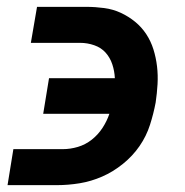

<svg xmlns="http://www.w3.org/2000/svg" viewBox="-20 -540 540 560"><path d="M2 0 19 -105H163Q185 -105 207 -111.5Q229 -118 247.5 -132.5Q266 -147 279 -167Q292 -187 299 -208H106L123 -312H315Q314 -333 307.5 -352.5Q301 -372 288 -386.5Q275 -401 255 -408Q235 -415 214 -415H70L88 -520H232Q258 -520 284 -516.5Q310 -513 332.5 -502.5Q355 -492 374 -476.5Q393 -461 406.5 -440.5Q420 -420 427.5 -396Q435 -372 438 -346.5Q441 -321 439.5 -294.5Q438 -268 434 -241Q428 -209 417.5 -176Q407 -143 387 -114Q367 -85 338.5 -62Q310 -39 278 -25Q246 -11 212.5 -5.5Q179 0 146 0Z"/></svg>

Font: Iosevka SS18 Extrabold
Style: Italic
Weight: 800
Italic angle: -9°
Monospace: yes
Designer: Belleve Invis
Foundry: Belleve Invis
Version: Version 25.1.1; ttfautohint (v1.8.4)